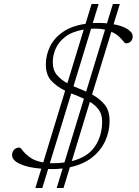

<svg xmlns="http://www.w3.org/2000/svg" viewBox="-20 -831 690 955"><path d="M156 104 185.5 8Q117.5 2.5 78.8 -15.8Q40 -34 40 -59.5Q40 -75 49.8 -86Q59.5 -97 77.5 -97Q82 -97 93 -82Q104 -67 127.8 -49Q151.5 -31 195 -23L304 -380Q264.5 -399 236.2 -428.2Q208 -457.5 208 -510.5Q208 -556.5 228.5 -599Q249 -641.5 292.8 -672Q336.5 -702.5 405.5 -712.5L435.5 -811H470.5L441.5 -716.5Q454 -717 467 -717Q490.5 -717 512 -715L541.5 -811H576L545 -710.5Q588.5 -702.5 614.2 -686.2Q640 -670 640 -650Q640 -636 631.5 -625.8Q623 -615.5 605 -615.5Q601.5 -615.5 593.8 -625.5Q586 -635.5 571.8 -649Q557.5 -662.5 534 -673L438 -361Q474.5 -341.5 499.8 -311.5Q525 -281.5 525 -229.5Q525 -178 503.8 -130.8Q482.5 -83.5 438.8 -48.5Q395 -13.5 327.5 1L296 104H262L291.5 7Q266 10 238.5 10Q228.5 10 219.5 9.5L190.5 104ZM457.5 -688.5Q445 -688.5 433 -688L345.5 -402Q361 -395.5 376.8 -389Q392.5 -382.5 408.5 -375.5L502.5 -683.5Q481.5 -688.5 457.5 -688.5ZM242.5 -522.5Q242.5 -482.5 263.2 -458Q284 -433.5 315 -417L396.5 -684Q338.5 -674 304.8 -648Q271 -622 256.8 -588.5Q242.5 -555 242.5 -522.5ZM242 -19Q273 -19 300.5 -23L397.5 -340Q382.5 -347 366.5 -353.5Q350.5 -360 334.5 -366.5L228 -19.5Q235 -19 242 -19ZM488 -226Q488 -262.5 471 -285.5Q454 -308.5 427 -324.5L337 -29.5Q417 -50 452.5 -103Q488 -156 488 -226Z"/></svg>

Font: Newsreader Caption ExtraLight
Style: Italic
Weight: 275
Italic angle: -17°
Designer: Hugues Gentile
Foundry: Production Type
Version: Version 1.001